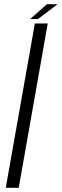

<svg xmlns="http://www.w3.org/2000/svg" viewBox="-20 -897 295 917"><path d="M7.5 0H69.5L208 -785H146.5ZM124 -806H161L255 -877H204Z"/></svg>

Font: Anybody UltraCondensed Thin Light
Style: Italic
Weight: 300
Italic angle: -10°
Version: Version 1.111